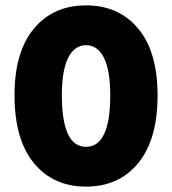

<svg xmlns="http://www.w3.org/2000/svg" viewBox="-20 -682 640 714"><path d="M34 -328Q34 -489 106 -575.5Q178 -662 300 -662Q422 -662 494 -575.5Q566 -489 566 -328Q566 -163 494 -75.5Q422 12 300 12Q178 12 106 -75.5Q34 -163 34 -328ZM390 -328Q390 -420 366.5 -467Q343 -514 300 -514Q257 -514 233.5 -467Q210 -420 210 -328Q210 -136 300 -136Q390 -136 390 -328Z"/></svg>

Font: TypoPRO Source Code Pro
Style: Regular
Weight: 900
Monospace: yes
Designer: Paul D. Hunt, Teo Tuominen
Foundry: Adobe Systems Incorporated
Version: Version 2.010;PS 1.0;hotconv 1.0.84;makeotf.lib2.5.63406